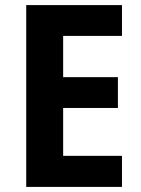

<svg xmlns="http://www.w3.org/2000/svg" viewBox="-20 -734 554 754"><path d="M459 0V-122H228V-310H443V-431H228V-593H459V-714H83V0Z"/></svg>

Font: Noto Sans Gurmukhi SemiCondensed
Style: Bold
Weight: 700
Width: 4
Designer: Jelle Bosma - Monotype Design Team
Foundry: Monotype Imaging Inc.
Version: Version 2.004